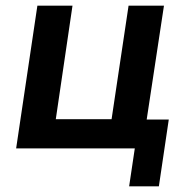

<svg xmlns="http://www.w3.org/2000/svg" viewBox="-20 -524 664 678"><path d="M436 134 456 0H37L112 -504H236L177 -103H374L434 -504H559L498 -102H576L541 134Z"/></svg>

Font: Nunitoga
Style: Bold Italic
Weight: 700
Italic angle: -9°
Designer: Vernon Adams
Foundry: Vernon Adams
Version: Version 1.0